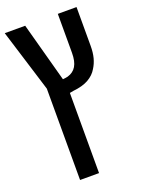

<svg xmlns="http://www.w3.org/2000/svg" viewBox="-161 -705 765 1021"><g transform="rotate(-20 221.0 -194.5)"><path d="M109.4 240.2V-276.9L0 -630.4H115.7L207 -294.4Q216.3 -295.4 223.1 -296.4Q230 -297.4 235.4 -298.8Q268.1 -308.1 284.2 -335Q300.3 -361.8 300.3 -410.2V-630.4H406.2V-409.7Q406.2 -373.5 398.7 -344.2Q391.1 -314.9 375.5 -290.5Q358.4 -260.7 325 -241.7Q291.5 -222.7 237.8 -217.3L216.8 -213.4V240.2Z"/></g></svg>

Font: Open Sans
Style: Regular
Weight: 600
Width: 3
Foundry: Ascender Corporation
Version: Version 1.000